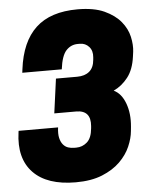

<svg xmlns="http://www.w3.org/2000/svg" viewBox="-56 -840 711 901"><g transform="rotate(-5 300.0 -390.0)"><path d="M204 -250Q200 -220 204.5 -200.5Q209 -181 219 -169Q229 -157 242.5 -152.5Q256 -148 271 -148H281Q310 -148 332 -167.5Q354 -187 358 -232L359 -243Q365 -317 295 -317H192L214 -479H314Q350 -479 371.5 -497Q393 -515 396 -552L397 -563Q400 -594 383 -613Q366 -632 340 -632H330Q298 -632 275.5 -608Q253 -584 245 -520H59L61 -536Q77 -665 146 -729.5Q215 -794 343 -794Q420 -794 469 -771.5Q518 -749 545.5 -715.5Q573 -682 581.5 -643.5Q590 -605 586 -573L583 -551Q575 -490 546.5 -453.5Q518 -417 479 -399Q515 -382 533 -333.5Q551 -285 545 -223L543 -203Q540 -169 523.5 -131Q507 -93 474 -60.5Q441 -28 389.5 -7Q338 14 265 14Q130 14 65 -53.5Q0 -121 17 -243L18 -250H204Z"/></g></svg>

Font: Tanohe Sans Black
Style: Italic
Weight: 900
Designer: Village Type and Design LLC & Cristiano Sobral
Foundry: Cooper Hewitt Smithsonian Design Museum
Version: Version 1.00;January 12, 2020;FontCreator 12.0.0.2547 64-bit